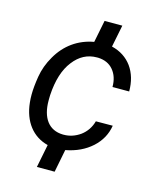

<svg xmlns="http://www.w3.org/2000/svg" viewBox="-114 -725 763 924"><g transform="rotate(15 267.5 -262.5)"><path d="M238.8 -63.5C168 -64.9 130.4 -117.7 130.4 -203.6C130.4 -206.1 130.4 -208 130.4 -210.4L130.9 -231C135.3 -305.2 153.3 -362.8 185.1 -403.3C216.3 -444.3 255.4 -464.4 301.8 -464.4C304.2 -464.4 306.2 -464.4 308.6 -464.4C340.3 -462.9 365.2 -451.7 383.3 -430.2C401.4 -408.7 410.6 -380.9 410.6 -346.2H493.7C493.7 -394.5 481.9 -435.5 458 -468.8C434.1 -501.5 400.4 -523.4 357.9 -533.7L379.9 -643.6H291.5L269.5 -533.2C191.9 -519.5 130.4 -475.1 91.3 -406.7C71.3 -372.6 58.6 -337.4 52.7 -301.8C46.9 -266.1 43.9 -235.4 43.9 -210.4C43.9 -196.8 44.4 -183.6 45.9 -170.9C55.2 -79.1 104 -15.1 181.6 4.4L158.7 119.6H247.1L269.5 5.9C321.8 -3.9 364.7 -24.4 398.9 -55.2C432.6 -85.9 453.1 -123 460 -166.5L376 -166C367.2 -134.3 350.1 -109.4 325.2 -90.8C299.8 -72.8 272.5 -63.5 242.2 -63.5C240.7 -63.5 239.7 -63.5 238.8 -63.5Z"/></g></svg>

Font: Roboto
Style: Italic
Weight: 400
Italic angle: -12°
Designer: Google
Version: Version 2.137; 2017